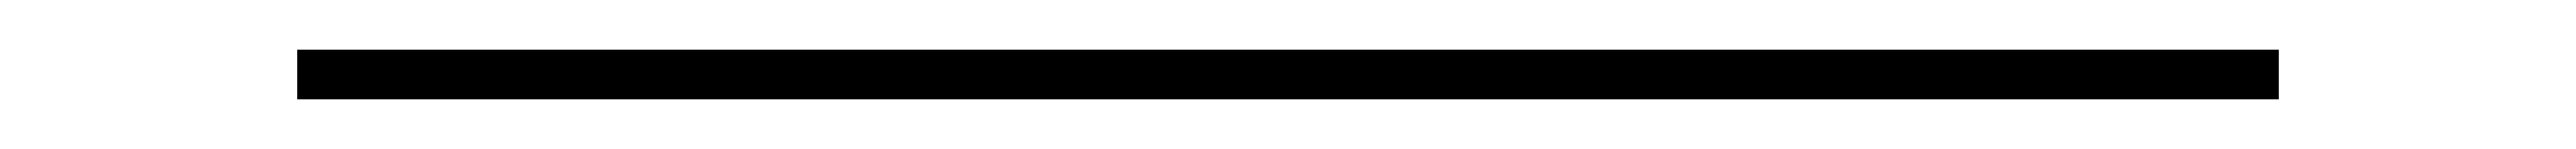

<svg xmlns="http://www.w3.org/2000/svg" viewBox="-20 -390 1040 60"><path d="M100 -350V-370H900V-350Z"/></svg>

Font: M PLUS 1 Code Thin
Style: Regular
Weight: 250
Designer: Coji Morishita
Foundry: UNDERFOREST DESIGN
Version: Version 1.002